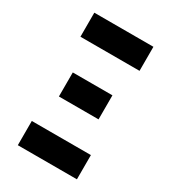

<svg xmlns="http://www.w3.org/2000/svg" viewBox="-178 -814 807 906"><g transform="rotate(30 226.0 -361.0)"><path d="M65 -132H387V0H65ZM65 -722H387V-591H65ZM118 -427H334V-296H118Z"/></g></svg>

Font: PostBus
Style: Regular
Weight: 400
Designer: Peter Wiegel
Version: Version 1.001